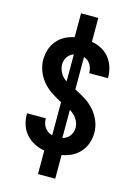

<svg xmlns="http://www.w3.org/2000/svg" viewBox="-139 -916 778 1096"><g transform="rotate(15 250.0 -368.0)"><path d="M199 107V-32Q168 -37 139.5 -51.5Q111 -66 90 -89.5Q69 -113 59 -143.5Q49 -174 49 -205V-212H160V-209Q160 -195 164 -181.5Q168 -168 176 -157Q184 -146 195.5 -138.5Q207 -131 220 -128V-324Q189 -339 159.5 -358.5Q130 -378 107.5 -404.5Q85 -431 72 -464Q59 -497 59 -532Q59 -562 68 -591Q77 -620 96 -643.5Q115 -667 142 -681.5Q169 -696 199 -702V-843H301V-702Q331 -697 358.5 -682.5Q386 -668 405 -644.5Q424 -621 433.5 -591.5Q443 -562 443 -532V-525H332V-528Q332 -541 328.5 -553.5Q325 -566 318.5 -576.5Q312 -587 302 -595Q292 -603 280 -606V-415Q312 -399 342.5 -380Q373 -361 397 -334Q421 -307 435 -273Q449 -239 449 -203Q449 -172 439 -142.5Q429 -113 408.5 -89.5Q388 -66 360 -52Q332 -38 301 -33V107ZM220 -446V-606Q209 -602 199 -594.5Q189 -587 182.5 -577Q176 -567 173 -555.5Q170 -544 170 -532Q170 -519 174 -506.5Q178 -494 184.5 -482.5Q191 -471 200 -462Q209 -453 220 -446ZM280 -128Q292 -131 303.5 -138Q315 -145 322.5 -155.5Q330 -166 334 -178.5Q338 -191 338 -204Q338 -218 333.5 -231.5Q329 -245 321 -256.5Q313 -268 302.5 -277.5Q292 -287 280 -294Z"/></g></svg>

Font: Iosevka Curly
Style: Bold
Weight: 700
Monospace: yes
Designer: Belleve Invis
Foundry: Belleve Invis
Version: Version 22.1.2; ttfautohint (v1.8.4)